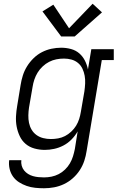

<svg xmlns="http://www.w3.org/2000/svg" viewBox="-20 -793 640 1026"><path d="M215 213Q191 213 167.5 210.5Q144 208 122.5 200.5Q101 193 82 181Q63 169 50 151Q37 133 31.5 110Q26 87 29 63H94Q92 78 96 92.5Q100 107 109 118Q118 129 130 136.5Q142 144 156 148Q170 152 185 153.5Q200 155 215 155Q235 155 255 151Q275 147 293.5 137.5Q312 128 327.5 113Q343 98 353.5 80Q364 62 370 42.5Q376 23 380 3L395 -91Q382 -68 362.5 -48Q343 -28 319 -15.5Q295 -3 269.5 2.5Q244 8 219 8Q191 8 164 0.5Q137 -7 117 -24Q97 -41 85.5 -65.5Q74 -90 69 -116.5Q64 -143 65.5 -171.5Q67 -200 72 -228L90 -338Q94 -364 102 -389.5Q110 -415 124.5 -438.5Q139 -462 159.5 -482Q180 -502 204.5 -514.5Q229 -527 255 -532.5Q281 -538 307 -538Q334 -538 359.5 -531Q385 -524 403.5 -508Q422 -492 433.5 -469.5Q445 -447 450 -422L468 -530H588V-472H524L443 13Q439 40 430.5 66Q422 92 406.5 116Q391 140 369 159.5Q347 179 321.5 191Q296 203 269 208Q242 213 215 213ZM252 -50Q271 -50 290.5 -53.5Q310 -57 327.5 -66Q345 -75 360.5 -89.5Q376 -104 386.5 -121Q397 -138 403 -157Q409 -176 412 -195L431 -305Q434 -326 435 -347Q436 -368 432.5 -388Q429 -408 420.5 -426Q412 -444 397 -456.5Q382 -469 362.5 -474.5Q343 -480 322 -480Q301 -480 281 -476Q261 -472 242.5 -462.5Q224 -453 208 -438Q192 -423 181 -405Q170 -387 163.5 -367.5Q157 -348 154 -328L135 -218Q132 -198 131.5 -177Q131 -156 135 -136.5Q139 -117 149 -100Q159 -83 175 -71.5Q191 -60 211 -55Q231 -50 252 -50ZM307 -598 207 -732 265 -768 349 -642 475 -773 525 -727 379 -598Z"/></svg>

Font: Iosevka Slab Light Extended
Style: Italic
Weight: 300
Width: 7
Italic angle: -9°
Monospace: yes
Designer: Belleve Invis
Foundry: Belleve Invis
Version: Version 11.1.0; ttfautohint (v1.8.3)